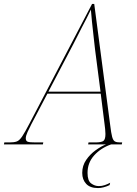

<svg xmlns="http://www.w3.org/2000/svg" viewBox="-80 -734 698 976"><path d="M-60 0 -58 -10H-31Q-8 -10 5.5 -15Q19 -20 33 -41Q47 -62 72 -110L388 -714H399L480 -99Q485 -57 490 -38.5Q495 -20 504 -15Q513 -10 530 -10H541L539 0H368L370 -10H404Q436 -10 446 -18Q456 -26 456 -53Q456 -64 454.5 -77.5Q453 -91 452 -99L432 -258H161L79 -102Q69 -83 60 -63Q51 -43 51 -31Q51 -17 61 -13.5Q71 -10 101 -10H140L138 0ZM294 -512 166 -268H431L403 -484Q400 -514 395.5 -551Q391 -588 387.5 -624Q384 -660 382 -685Q370 -660 360 -640.5Q350 -621 335 -592.5Q320 -564 294 -512ZM418 222Q378 222 358 200.5Q338 179 338 145Q338 108 358 79Q378 50 406.5 29.5Q435 9 459 0H485Q433 18 399 55.5Q365 93 365 145Q365 185 383.5 198.5Q402 212 422 212Q438 212 452.5 207Q467 202 480 195L477 207Q445 222 418 222Z"/></svg>

Font: Noto Serif Display SemiCondensed Thin
Style: Italic
Weight: 100
Width: 4
Italic angle: -12°
Designer: Monotype Design Team
Foundry: Monotype Imaging Inc.
Version: Version 2.009